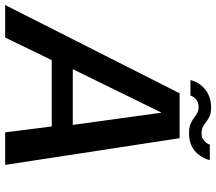

<svg xmlns="http://www.w3.org/2000/svg" viewBox="-89 -771 838 744"><g transform="rotate(90 330.0 -399.0)"><path d="M-22.5 0H103.5L191 -180.5H448L471 0H597L493.5 -676H319.5ZM226 -262 393.5 -604H395L442 -262ZM473 -712.5Q496 -712.5 512.8 -718.2Q529.5 -724 541.5 -733.8Q553.5 -743.5 561 -754.5Q568.5 -765.5 572.8 -775.8Q577 -786 578.5 -793H518.5Q517 -787 511.5 -779.5Q506 -772 496.8 -766.5Q487.5 -761 475 -761Q459.5 -761 449.2 -766.5Q439 -772 429.5 -779.5Q420 -787 407.8 -792.5Q395.5 -798 375.5 -798Q353 -798 335.8 -792Q318.5 -786 306.5 -776.8Q294.5 -767.5 286.5 -756.8Q278.5 -746 274.2 -735.8Q270 -725.5 268 -718H328.5Q330 -724.5 335.2 -731.8Q340.5 -739 350 -744.2Q359.5 -749.5 373 -749.5Q386.5 -749.5 396.2 -744Q406 -738.5 415.8 -731Q425.5 -723.5 439 -718Q452.5 -712.5 473 -712.5Z"/></g></svg>

Font: Anybody UltraCondensed Thin Medium
Style: Italic
Weight: 500
Italic angle: -10°
Version: Version 1.111